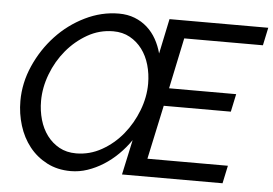

<svg xmlns="http://www.w3.org/2000/svg" viewBox="-51 -784 1221 858"><g transform="rotate(5 559.5 -355.0)"><path d="M295 5Q235 5 188 -19.5Q141 -44 109 -84.5Q77 -125 60.5 -178Q44 -231 44 -288Q44 -369 78 -446Q112 -523 168 -583Q224 -643 297.5 -679Q371 -715 449 -715Q488 -715 520 -702.5Q552 -690 576.5 -668Q601 -646 617.5 -616.5Q634 -587 643 -553L676 -710H1119L1102 -630H749L701 -402H1002L985 -322H684L632 -80H993L976 0H525L559 -157Q535 -122 505 -92.5Q475 -63 441 -41.5Q407 -20 370 -7.5Q333 5 295 5ZM312 -76Q373 -76 427 -106.5Q481 -137 520.5 -185.5Q560 -234 583 -294Q606 -354 606 -414Q606 -458 594.5 -498Q583 -538 560.5 -568Q538 -598 505.5 -616Q473 -634 431 -634Q369 -634 315.5 -603.5Q262 -573 222 -525Q182 -477 159 -416.5Q136 -356 136 -296Q136 -252 147.5 -212Q159 -172 181.5 -142Q204 -112 236.5 -94Q269 -76 312 -76Z"/></g></svg>

Font: PTCRaleway Medium
Style: Italic
Weight: 500
Italic angle: -12°
Designer: Matt McInerney, Pablo Impallari, Rodrigo Fuenzalida
Foundry: Matt McInerney, Pablo Impallari, Rodrigo Fuenzalida
Version: Version 3.000g; ttfautohint (v1.5) -l 8 -r 28 -G 28 -x 14 -D